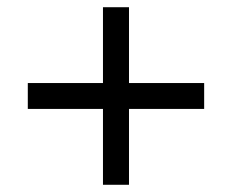

<svg xmlns="http://www.w3.org/2000/svg" viewBox="-20 -597 640 529"><path d="M335.4 -296.9V-87.9H263.7V-296.9H56.6V-368.2H263.7V-577.1H335.4V-368.2H542.5V-296.9Z"/></svg>

Font: Liberation Mono
Style: Regular
Weight: 400
Monospace: yes
Designer: Steve Matteson
Foundry: Ascender Corporation
Version: Version 2.1.5